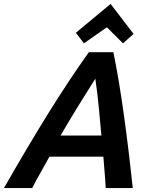

<svg xmlns="http://www.w3.org/2000/svg" viewBox="-60 -959 784 979"><path d="M-40 0Q22 -108 78 -202.5Q134 -297 186.5 -381.5Q239 -466 290 -543Q341 -620 393 -693H518Q533 -621 547 -536Q561 -451 573.5 -360Q586 -269 597 -177.5Q608 -86 617 0H479Q477 -41 473.5 -80.5Q470 -120 467 -160H192Q171 -121 148 -81Q125 -41 104 0ZM249 -268H457Q451 -335 444 -409Q437 -483 426 -558Q380 -485 335.5 -413Q291 -341 249 -268ZM368 -738 327 -792 504 -939 621 -786 567 -738 485 -820Z"/></svg>

Font: Ubuntu Sans
Style: Bold Italic
Weight: 700
Italic angle: -13.5°
Designer: Dalton Maag Ltd
Foundry: Dalton Maag Ltd
Version: Version 1.006